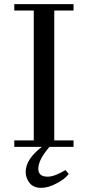

<svg xmlns="http://www.w3.org/2000/svg" viewBox="-20 -709 420 927"><path d="M210 144Q244 144 296 112Q314 132 311 132Q292 157 252 177Q213 198 178 198Q142 198 123 174.5Q104 151 104 121Q104 60 182 0H49V-31H143V-658H49V-689H335V-658H242V-31H335V0H219Q165 62 165 106Q165 144 210 144Z"/></svg>

Font: GFS Didot
Style: Regular
Weight: 400
Designer: Takis Katsoulidis and George D. Matthiopoulos
Foundry: Takis Katsoulidis and George D. Matthiopoulos
Version: Version 1.0